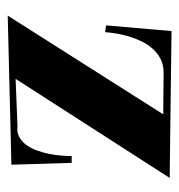

<svg xmlns="http://www.w3.org/2000/svg" viewBox="-3 -452 475 510"><g transform="rotate(90 235.0 -196.5)"><path d="M412.1 -148.9 417 11.2 21 21 283.2 -392.1 172.9 -393.1Q152.3 -393.1 136.7 -385.3Q121.1 -377.4 109.4 -364.5Q97.7 -351.6 89.6 -335Q81.5 -318.4 76.4 -301.3Q71.3 -284.2 68.6 -267.6Q65.9 -251 64.9 -237.8L46.9 -240.2L62 -414.1L452.1 -409.2L189 0L314 -4.9Q330.6 -2.9 343 -9.5Q355.5 -16.1 364.3 -28.1Q373 -40 378.9 -55.9Q384.8 -71.8 388.2 -88.6Q391.6 -105.5 392.8 -121.3Q394 -137.2 394 -148.9Z"/></g></svg>

Font: Purple Purse
Style: Regular
Weight: 400
Designer: Astigmatic (AOETI)
Foundry: Astigmatic (AOETI)
Version: Version 1.000